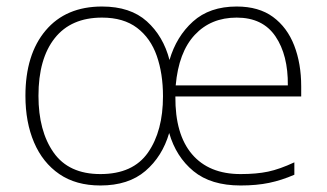

<svg xmlns="http://www.w3.org/2000/svg" viewBox="-20 -610 1003 589"><path d="M706 -590Q774 -590 817.5 -558Q861 -526 882.5 -470.5Q904 -415 904 -345V-314H518Q517 -198 569 -137Q621 -76 718 -76Q767 -76 802.5 -83.5Q838 -91 883 -112V-74Q844 -57 805.5 -49Q767 -41 718 -41Q627 -41 573.5 -85Q520 -129 499 -202Q478 -130 426 -85.5Q374 -41 288 -41Q213 -41 162 -76Q111 -111 84.5 -173Q58 -235 58 -316Q58 -443 120 -516.5Q182 -590 293 -590Q380 -590 430.5 -544.5Q481 -499 500 -426Q521 -498 572 -544Q623 -590 706 -590ZM706 -556Q627 -556 577.5 -503Q528 -450 519 -348H863Q864 -441 825 -498.5Q786 -556 706 -556ZM293 -556Q198 -556 148 -493Q98 -430 98 -316Q98 -208 144.5 -142Q191 -76 288 -76Q388 -76 434 -142Q480 -208 480 -315Q480 -384 461 -438.5Q442 -493 400.5 -524.5Q359 -556 293 -556Z"/></svg>

Font: Noto Sans Tamil UI ExtraLight
Style: Regular
Weight: 200
Designer: Jelle Bosma - Monotype Design Team
Foundry: Monotype Imaging Inc.
Version: Version 2.004; ttfautohint (v1.8.4.7-5d5b)